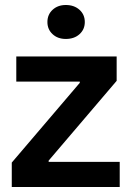

<svg xmlns="http://www.w3.org/2000/svg" viewBox="-20 -745 525 765"><path d="M242.2 -589.8Q210 -589.8 189.5 -608.9Q168.9 -627.9 168.9 -657.2Q168.9 -687 189.7 -706.1Q210.4 -725.1 242.2 -725.1Q275.4 -725.1 296.6 -706.1Q317.9 -687 317.9 -657.2Q317.9 -627.9 296.9 -608.9Q275.9 -589.8 242.2 -589.8ZM26.9 0V-97.2L297.9 -415V-419.9H44.9V-520H444.8V-422.9L173.8 -105V-100.1H457V0Z"/></svg>

Font: Fixel Text SemiBold
Style: Regular
Weight: 600
Width: 4
Designer: AlfaBravo + MacPaw
Foundry: Kyrylo Tkachov, Marchela Mozhyna, Serhii Makarenko, Maria Weinstein, Zakhar Kryvoshyya
Version: Version 1.211